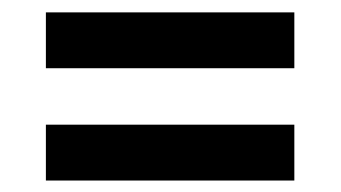

<svg xmlns="http://www.w3.org/2000/svg" viewBox="-20 -392 564 318"><path d="M56 -371.5H467.5V-279H56ZM56 -185.5H467.5V-93H56Z"/></svg>

Font: Newsreader ExtraBold
Style: Regular
Weight: 800
Designer: Hugues Gentile
Foundry: Production Type
Version: Version 1.003